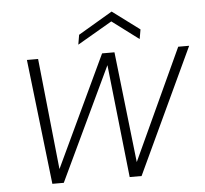

<svg xmlns="http://www.w3.org/2000/svg" viewBox="-51 -750 859 804"><g transform="rotate(-5 379.0 -348.5)"><path d="M137 0 76 -526H123L172 -59L392 -526H444L497 -60L712 -526H758L512 0H462L410 -475L185 0ZM296 -571 303 -612 447 -697 561 -612 554 -572 442 -656Z"/></g></svg>

Font: DM Sans 9pt ExtraLight
Style: Italic
Weight: 250
Italic angle: -10°
Version: Version 4.004;gftools[0.9.30]